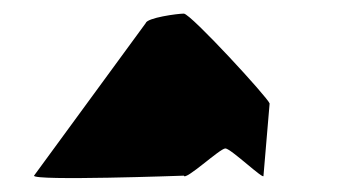

<svg xmlns="http://www.w3.org/2000/svg" viewBox="-20 -822 513 282"><path d="M30 -564C28 -556 250 -564 250 -564C252 -556 303 -604 311 -604C319 -604 369 -556 367 -564L376 -670C374 -678 260 -802 250 -802C241 -802 196 -796 194 -788Z"/></svg>

Font: Ampere
Style: SCCnd
Weight: 400
Version: Version 1